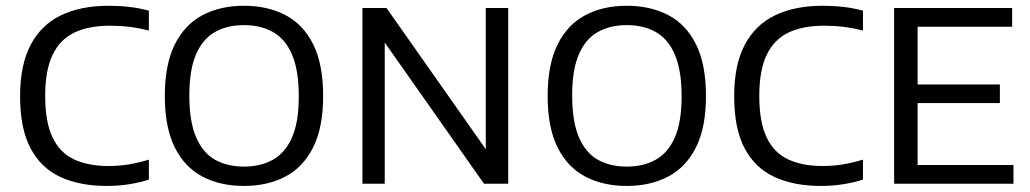

<svg xmlns="http://www.w3.org/2000/svg" viewBox="-20 -622 3487 650"><path d="M341 7.5Q251 7.5 185.2 -22.5Q119.5 -52.5 83.8 -119.2Q48 -186 48 -296.5Q48 -402.5 83.8 -470.2Q119.5 -538 186.5 -570.2Q253.5 -602.5 348 -602.5Q384 -602.5 418.2 -598.5Q452.5 -594.5 484 -586V-518.5Q451.5 -527 419 -531Q386.5 -535 352.5 -535Q281 -535 232 -511.8Q183 -488.5 158 -436.2Q133 -384 133 -297.5Q133 -208 158.2 -156Q183.5 -104 231.5 -82Q279.5 -60 347.5 -60Q382 -60 414.8 -65.2Q447.5 -70.5 484 -81.5V-14Q453 -4 416.8 1.8Q380.5 7.5 341 7.5Z M806 7.5Q725 7.5 664.8 -24.5Q604.5 -56.5 571.2 -123.8Q538 -191 538 -297Q538 -403.5 571.5 -471Q605 -538.5 665.2 -570.5Q725.5 -602.5 806 -602.5Q886.5 -602.5 947 -570.5Q1007.5 -538.5 1040.8 -471Q1074 -403.5 1074 -297Q1074 -191 1040.5 -123.8Q1007 -56.5 946.5 -24.5Q886 7.5 806 7.5ZM806 -58Q862 -58 903.8 -81.2Q945.5 -104.5 968.5 -156.5Q991.5 -208.5 991.5 -295.5Q991.5 -384.5 968.5 -437.5Q945.5 -490.5 903.8 -513.8Q862 -537 806 -537Q750 -537 708.5 -514Q667 -491 644 -438.8Q621 -386.5 621 -299.5Q621 -210.5 643.8 -157.5Q666.5 -104.5 708 -81.2Q749.5 -58 806 -58Z M1207 0V-595H1288.5L1641 -93.5H1624.5V-595H1700.5V0H1618.5L1266 -501.5H1282.5V0Z M2102 7.5Q2021 7.5 1960.8 -24.5Q1900.5 -56.5 1867.2 -123.8Q1834 -191 1834 -297Q1834 -403.5 1867.5 -471Q1901 -538.5 1961.2 -570.5Q2021.5 -602.5 2102 -602.5Q2182.5 -602.5 2243 -570.5Q2303.5 -538.5 2336.8 -471Q2370 -403.5 2370 -297Q2370 -191 2336.5 -123.8Q2303 -56.5 2242.5 -24.5Q2182 7.5 2102 7.5ZM2102 -58Q2158 -58 2199.8 -81.2Q2241.5 -104.5 2264.5 -156.5Q2287.5 -208.5 2287.5 -295.5Q2287.5 -384.5 2264.5 -437.5Q2241.5 -490.5 2199.8 -513.8Q2158 -537 2102 -537Q2046 -537 2004.5 -514Q1963 -491 1940 -438.8Q1917 -386.5 1917 -299.5Q1917 -210.5 1939.8 -157.5Q1962.5 -104.5 2004 -81.2Q2045.5 -58 2102 -58Z M2758.5 7.5Q2668.5 7.5 2602.8 -22.5Q2537 -52.5 2501.2 -119.2Q2465.5 -186 2465.5 -296.5Q2465.5 -402.5 2501.2 -470.2Q2537 -538 2604 -570.2Q2671 -602.5 2765.5 -602.5Q2801.5 -602.5 2835.8 -598.5Q2870 -594.5 2901.5 -586V-518.5Q2869 -527 2836.5 -531Q2804 -535 2770 -535Q2698.5 -535 2649.5 -511.8Q2600.5 -488.5 2575.5 -436.2Q2550.5 -384 2550.5 -297.5Q2550.5 -208 2575.8 -156Q2601 -104 2649 -82Q2697 -60 2765 -60Q2799.5 -60 2832.2 -65.2Q2865 -70.5 2901.5 -81.5V-14Q2870.5 -4 2834.2 1.8Q2798 7.5 2758.5 7.5Z M3007 0V-595H3406.5V-531.5H3086.5V-63.5H3411V0ZM3057 -273V-336H3365V-273Z"/></svg>

Font: Encode Sans SC
Style: Regular
Weight: 400
Version: Version 3.002